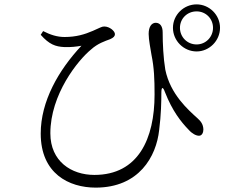

<svg xmlns="http://www.w3.org/2000/svg" viewBox="-20 -817 1040 877"><path d="M878 -582C936 -582 985 -631 985 -690C985 -749 936 -797 878 -797C819 -797 770 -749 770 -690C770 -631 819 -582 878 -582ZM878 -765C920 -765 953 -732 953 -690C953 -648 920 -614 878 -614C835 -614 802 -648 802 -690C802 -732 835 -765 878 -765ZM274 -602C305 -601 329 -604 352 -608C247 -496 166 -354 166 -207C166 -24 295 40 417 40C615 40 694 -102 707 -223C716 -293 717 -354 717 -392C717 -421 724 -423 734 -395C767 -311 806 -261 842 -224C858 -206 876 -197 889 -197C903 -197 909 -212 909 -226C908 -251 896 -264 883 -276C840 -315 758 -386 735 -499C726 -553 723 -619 723 -669C723 -695 713 -712 692 -713C673 -713 659 -696 659 -662C659 -635 668 -592 672 -566C684 -507 686 -456 686 -385C686 -184 612 -18 411 -18C306 -18 210 -80 210 -208C210 -386 336 -542 396 -591C427 -619 459 -629 483 -638C499 -645 505 -652 505 -661C505 -675 481 -696 456 -696C444 -696 437 -690 404 -676C367 -660 328 -648 275 -648C241 -648 210 -658 177 -675L166 -658C205 -614 233 -604 274 -602Z"/></svg>

Font: Noto Serif CJK JP Light
Style: Regular
Weight: 300
Designer: Ryoko NISHIZUKA 西塚涼子 (kana & ideographs); Frank Grießhammer (Latin, Greek & Cyrillic); Wenlong ZHANG 张文龙 (bopomofo); San
Foundry: Adobe Systems Incorporated
Version: Version 1.001;PS 1.001;hotconv 16.6.54;makeotf.lib2.5.65590